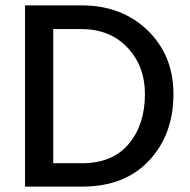

<svg xmlns="http://www.w3.org/2000/svg" viewBox="-20 -694 707 714"><path d="M285 0H73V-674H283Q433 -674 529 -581Q625 -488 625 -344Q625 -194 534.5 -97Q444 0 285 0ZM281 -586H178V-87H284Q399 -87 459 -159Q519 -231 519 -344Q519 -448 454 -517Q389 -586 281 -586Z"/></svg>

Font: Hind Vadodara Medium
Style: Regular
Weight: 500
Designer: Hitesh Malaviya
Foundry: Indian Type Foundry
Version: Version 1.001;PS 1.0;hotconv 1.0.86;makeotf.lib2.5.63406; tt